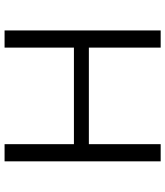

<svg xmlns="http://www.w3.org/2000/svg" viewBox="40 -780 740 861"><g transform="rotate(-90 410.5 -350.0)"><path d="M194 -389V-700H117V0H194V-322H627V0H704V-700H627V-389Z"/></g></svg>

Font: Montserrat-Alt1
Style: Regular
Weight: 400
Designer: Differentunic
Foundry: Differentunic
Version: Version 7.222